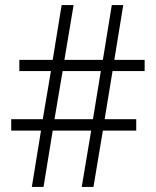

<svg xmlns="http://www.w3.org/2000/svg" viewBox="-20 -734 611 754"><path d="M422 -455H548V-499H429L464 -714H419L384 -499H233L269 -714H222L187 -499H56V-455H180L148 -266H24V-221H141L105 0H151L187 -221H338L301 0H347L384 -221H515V-266H391ZM194 -266 226 -455H376L345 -266Z"/></svg>

Font: Noto Sans Armenian SemiCondensed Light
Style: Regular
Weight: 300
Width: 4
Designer: Monotype Design Team
Foundry: Monotype Imaging Inc.
Version: Version 2.008